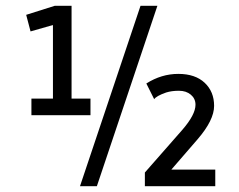

<svg xmlns="http://www.w3.org/2000/svg" viewBox="-20 -640 820 660"><path d="M162 -554 85 -532 70 -589 168 -620H226V-301H291V-244H88V-301H162ZM652 -280Q652 -301 636 -314.5Q620 -328 595 -328Q570 -328 551 -322Q517 -310 510 -299L483 -353Q535 -386 593 -386Q651 -386 683.5 -355.5Q716 -325 716 -276Q716 -227 659 -161L569 -57H720V0H478V-47L607 -194Q652 -246 652 -280ZM255 0 463 -620H521L313 0Z"/></svg>

Font: Imprima
Style: Regular
Weight: 400
Version: Version 1.001